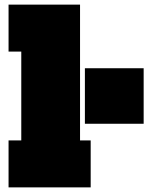

<svg xmlns="http://www.w3.org/2000/svg" viewBox="-20 -810 641 830"><path d="M326 -203H372V0H17V-203H72V-587H17V-790H326ZM347 -515H601V-275H347Z"/></svg>

Font: Hepta Slab ExtraLight Black
Style: Regular
Weight: 900
Version: Version 1.102